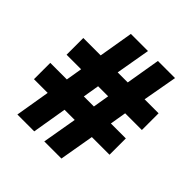

<svg xmlns="http://www.w3.org/2000/svg" viewBox="-190 -857 999 999"><g transform="rotate(45 309.5 -357.0)"><path d="M480 -401 465 -311H575V-191H445L412 0H286L319 -191H244L212 0H88L120 -191H19V-311H141L156 -401H49V-524H177L209 -714H335L302 -524H376L408 -714H534L500 -524H603V-401ZM266 -311H340L355 -401H281Z"/></g></svg>

Font: Noto Sans Gujarati SemiCondensed Black
Style: Regular
Weight: 900
Width: 4
Designer: Jelle Bosma - Monotype Design Team, Universal Thirst
Foundry: Monotype Imaging Inc.
Version: Version 2.106; ttfautohint (v1.8.4.7-5d5b)